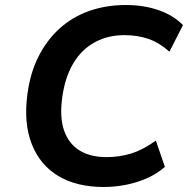

<svg xmlns="http://www.w3.org/2000/svg" viewBox="-20 -735 758 765"><path d="M393 10Q285 10 212 -34Q139 -78 106.5 -161Q74 -244 89 -358Q100 -444 133.5 -510Q167 -576 218 -622Q269 -668 336 -691.5Q403 -715 482 -715Q553 -715 612 -694.5Q671 -674 709 -635L655 -529Q615 -565 571.5 -580Q528 -595 476 -595Q410 -595 357.5 -566.5Q305 -538 272 -482.5Q239 -427 228 -347Q217 -267 235.5 -214.5Q254 -162 297 -135.5Q340 -109 405 -109Q456 -109 503 -123.5Q550 -138 601 -175L637 -70Q606 -43 567 -25.5Q528 -8 483.5 1Q439 10 393 10Z"/></svg>

Font: Nunito Sans 7pt
Style: Bold Italic
Weight: 700
Italic angle: -9°
Version: Version 3.101;gftools[0.9.27]